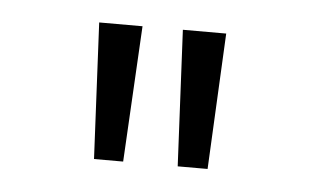

<svg xmlns="http://www.w3.org/2000/svg" viewBox="-29 -722 418 256"><g transform="rotate(5 180.0 -594.0)"><path d="M95 -685H153L143 -503H104ZM207 -685H265L256 -503H216Z"/></g></svg>

Font: Bellota Text Light
Style: Regular
Weight: 300
Designer: Kemie Guaida
Foundry: Kemie Guaida
Version: Version 4.001